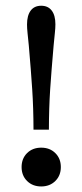

<svg xmlns="http://www.w3.org/2000/svg" viewBox="-20 -651 292 682"><path d="M82.3 -489.5Q79.9 -514.6 77.9 -532.8Q76 -550.9 76 -564Q76 -595.8 88.9 -613.2Q101.9 -630.6 126.3 -630.6Q150.7 -630.6 163.7 -613.5Q176.8 -596.4 176.8 -564.7Q176.8 -551.6 174.8 -533.1Q172.9 -514.6 170.5 -489.5Q162.6 -399.1 158.2 -333.4Q153.9 -267.7 153.7 -190.5H99Q98.8 -267.8 94.4 -333.8Q90.1 -399.7 82.3 -489.5ZM56.7 -57.6Q56.7 -87.8 76.2 -107.2Q95.8 -126.5 126.4 -126.5Q157 -126.5 176.5 -107.2Q196.1 -87.8 196.1 -57.6Q196.1 -27.4 176.5 -8.1Q156.9 11.3 126.4 11.3Q95.8 11.3 76.2 -8.1Q56.7 -27.4 56.7 -57.6Z"/></svg>

Font: Playfair Micro SmCond SmLight
Style: Regular
Weight: 360
Width: 4
Designer: Claus Eggers Sørensen
Foundry: Claus Eggers Sørensen
Version: Version 2.100;Glyphs 3.2 (3219)